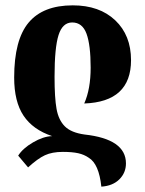

<svg xmlns="http://www.w3.org/2000/svg" viewBox="-20 -569 541 718"><path d="M312 21Q295 9 272.5 4Q250 -1 215 -1Q175 -1 148 11.5Q121 24 85 57L48 13Q65 -14 103.5 -36.5Q142 -59 175 -60Q103 -84 68 -136.5Q33 -189 33 -279Q33 -420 87 -484.5Q141 -549 252 -549Q352 -549 411 -493Q470 -437 470 -344Q470 -188 295 -182Q319 -236 319 -316Q319 -401 303.5 -443Q288 -485 250 -485Q214 -485 199 -438Q184 -391 184 -282Q184 -203 191.5 -161.5Q199 -120 222.5 -96.5Q246 -73 296 -66Q451 -49 451 42Q451 77 426.5 101.5Q402 126 359 129Q350 44 312 21Z"/></svg>

Font: Noto Serif Georgian Bold Cond
Style: Regular
Weight: 700
Width: 3
Designer: Monotype Design team
Foundry: Monotype Imaging Inc.
Version: Version 1.000